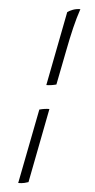

<svg xmlns="http://www.w3.org/2000/svg" viewBox="-64 -837 531 1075"><g transform="rotate(5 201.0 -300.0)"><path d="M190 -360 271 -777Q281 -785 300.5 -792.5Q320 -800 343 -800Q326 -750 312 -692Q298 -634 283 -556L246 -368Q231 -364 217 -362Q203 -360 190 -360ZM81 200 163 -220Q193 -228 219 -228L138 190Q130 193 115.5 196.5Q101 200 81 200Z"/></g></svg>

Font: Texturina Extralight
Style: Italic
Weight: 200
Italic angle: -11°
Designer: Guillermo Torres Carreño
Foundry: Omnibus-Type
Version: Version 1.002; ttfautohint (v1.8.3)